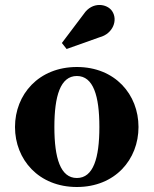

<svg xmlns="http://www.w3.org/2000/svg" viewBox="-20 -738 614 768"><path d="M378.5 -589C432 -603 452.5 -658 428.5 -693.5C408.5 -723.5 349 -733 315 -682L227.5 -566L246.5 -542ZM40 -230C40 -100 134.5 10 287.5 10C440.5 10 534 -100 534 -230C534 -360 440.5 -470 287.5 -470C134.5 -470 40 -360 40 -230ZM197.5 -230C197.5 -354 221.5 -434 287.5 -434C353.5 -434 377.5 -354 377.5 -230C377.5 -106 353.5 -26 287.5 -26C221.5 -26 197.5 -106 197.5 -230Z"/></svg>

Font: Bodoni* 06
Style: Bold
Weight: 700
Version: Version 2.2